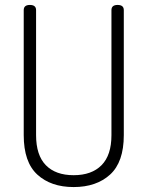

<svg xmlns="http://www.w3.org/2000/svg" viewBox="-20 -751 597 777"><path d="M76 -204V-710Q76 -731 101 -731Q126 -731 126 -710V-204Q126 -123 165.5 -82.5Q205 -42 278 -42Q351 -42 391 -82.5Q431 -123 431 -204V-710Q431 -731 456 -731Q481 -731 481 -710V-204Q481 -95 425.5 -44.5Q370 6 278 6Q186 6 131 -44.5Q76 -95 76 -204Z"/></svg>

Font: Terminal Dosis
Style: Light
Weight: 300
Designer: EdgarTolentino, PabloImpallari, IginoMarini
Foundry: EdgarTolentino, PabloImpallari, IginoMarini
Version: Version 1.006